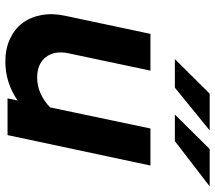

<svg xmlns="http://www.w3.org/2000/svg" viewBox="-62 -714 785 700"><g transform="rotate(90 330.0 -364.5)"><path d="M238 -521 175 -223Q164 -172 188.5 -140Q213 -108 263 -108Q294 -108 321.5 -120.5Q349 -133 372 -155L449 -521H584L473 0H339L347 -37Q316 -15 280 -3.5Q244 8 205 8Q159 8 123 -8.5Q87 -25 65 -54Q43 -83 35.5 -123Q28 -163 38 -210L104 -521ZM322 -737H456L300 -610H196ZM524 -737H660L495 -610H398Z"/></g></svg>

Font: Red Hat Display
Style: Bold Italic
Weight: 700
Italic angle: -12°
Designer: Pentagram / MCKL
Foundry: Pentagram / MCKL
Version: Version 1.003; Red Hat Display Bold Italic